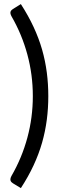

<svg xmlns="http://www.w3.org/2000/svg" viewBox="-20 -796 307 962"><path d="M144.5 -314.5Q144.5 -421.5 117.2 -522.5Q90 -623.5 37.5 -714.5Q33.5 -722 32.5 -727.8Q31.5 -733.5 33 -737.8Q34.5 -742 37.8 -745.2Q41 -748.5 45 -751L84.5 -775.5Q122 -717.5 148.2 -661Q174.5 -604.5 190.8 -547.8Q207 -491 214.5 -433Q222 -375 222 -314.5Q222 -253.5 214.5 -195.8Q207 -138 190.8 -81Q174.5 -24 148.2 32.5Q122 89 84.5 146.5L45 122.5Q41 120 37.8 116.8Q34.5 113.5 33 109.2Q31.5 105 32.5 99Q33.5 93 37.5 85.5Q90 -5.5 117.2 -106.5Q144.5 -207.5 144.5 -314.5Z"/></svg>

Font: Lato 2
Style: Regular
Weight: 400
Designer: Lukasz Dziedzic with Adam Twardoch and Botio Nikoltchev
Foundry: tyPoland Lukasz Dziedzic
Version: Version 2.015; 2015-08-06; http://www.latofonts.com/